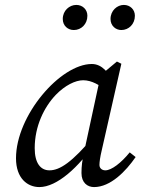

<svg xmlns="http://www.w3.org/2000/svg" viewBox="-20 -747 571 780"><path d="M140 13C211 13 300 -67 370 -171L361 -193C273 -88 223 -55 181 -55C145 -55 121 -84 121 -145C121 -234 159 -312 207 -362C244 -400 286 -421 318 -421C353 -421 387 -400 412 -379L448 -404C422 -450 396 -487 353 -487C225 -487 45 -278 45 -104C45 -22 92 13 140 13ZM362 13C429 13 491 -51 531 -109L507 -128C472 -85 433 -55 408 -55C395 -55 384 -63 384 -77C384 -89 387 -110 393 -135L473 -488L455 -497L389 -442L321 -127C314 -94 311 -73 311 -44C311 -5 335 13 362 13ZM280 -625C310 -625 335 -649 335 -683C335 -708 316 -727 290 -727C262 -727 235 -704 235 -670C235 -642 256 -625 280 -625ZM473 -625C503 -625 528 -649 528 -683C528 -708 509 -727 483 -727C456 -727 429 -704 429 -670C429 -642 450 -625 473 -625Z"/></svg>

Font: Source Serif Variable
Style: Italic
Weight: 389
Italic angle: -12°
Designer: Frank Grießhammer
Foundry: Adobe Systems Incorporated
Version: Version 3.001;hotconv 1.0.111;makeotfexe 2.5.65597